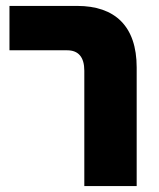

<svg xmlns="http://www.w3.org/2000/svg" viewBox="-20 -629 536 649"><path d="M265 0H442V-401C442 -541 368 -609 241 -609H12V-459H207C245 -459 265 -436 265 -390Z"/></svg>

Font: Noto Sans Hebrew Condensed Black
Style: Regular
Weight: 900
Width: 3
Designer: Monotype Design Team
Foundry: Monotype Imaging Inc.
Version: Version 2.004